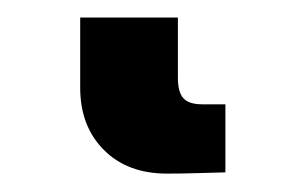

<svg xmlns="http://www.w3.org/2000/svg" viewBox="-20 38 316 215"><path d="M167 232.4Q122.6 232.4 96.2 205.8Q69.8 179.2 69.8 136.2V57.6H179.2V125Q179.2 141.1 185.3 147.9Q191.4 154.8 206.5 154.8Q212.9 154.8 219.2 154.8Q225.6 154.8 232.4 154.8V231Q217.3 231.4 200.2 231.9Q183.1 232.4 167 232.4Z"/></svg>

Font: Inter 28pt
Style: Bold
Weight: 700
Designer: Rasmus Andersson
Foundry: rsms
Version: Version 4.001;git-66647c0bb